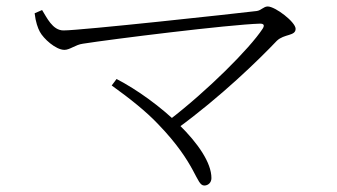

<svg xmlns="http://www.w3.org/2000/svg" viewBox="-20 -618 1040 593"><path d="M501 -246 526 -220C662 -319 780 -434 835 -492C858 -514 893 -506 893 -529C893 -550 830 -598 807 -598C794 -598 787 -586 773 -584C707 -576 230 -524 176 -524C142 -524 124 -565 110 -587L87 -577C90 -550 97 -531 103 -520C114 -499 152 -464 179 -464C196 -464 213 -480 236 -483C325 -497 686 -542 783 -545C795 -545 798 -540 791 -529C751 -468 621 -338 501 -246ZM611 -45C623 -45 633 -54 633 -68C633 -163 466 -309 340 -374L325 -354C382 -313 431 -274 468 -235C589 -110 585 -45 611 -45Z"/></svg>

Font: Source Han Serif CN VF
Style: Regular
Weight: 250
Designer: Ryoko NISHIZUKA 西塚涼子 (kana & ideographs); Frank Grießhammer (Latin, Greek & Cyrillic); Wenlong ZHANG 张文龙 (bopomofo); San
Foundry: Adobe
Version: Version 2.002;hotconv 1.1.0;makeotfexe 2.6.0